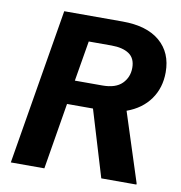

<svg xmlns="http://www.w3.org/2000/svg" viewBox="-75 -720 742 789"><g transform="rotate(10 296.0 -325.0)"><path d="M21.7 0 130 -650H373.3Q475 -650 529.6 -603.3Q584.2 -556.7 584.2 -475Q584.2 -410 550 -362.1Q515.8 -314.2 453.3 -291.7L545.8 -5V0H399.2L315.8 -276.7H207.5L161.7 0ZM222.5 -376.7H337.5Q392.5 -376.7 419.2 -403.3Q445.8 -430 445.8 -469.2Q445.8 -509.2 419.2 -527.1Q392.5 -545 345.8 -545H250.8Z"/></g></svg>

Font: Familjen Grotesk
Style: Bold Italic
Weight: 700
Italic angle: -9.46201°
Designer: Anders Wikstroem, Jonas Baeckman, Matilda Gysing, Kristian Moeller
Foundry: Familjen STHLM AB
Version: Version 2.002; ttfautohint (v1.8.4.7-5d5b)